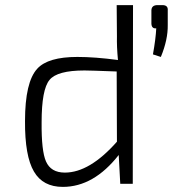

<svg xmlns="http://www.w3.org/2000/svg" viewBox="-20 -720 677 752"><path d="M616 -700Q639 -700 637 -679V-622Q638 -565 610 -497L579 -507Q590 -568 592 -609Q574 -607 573 -627V-680Q574 -700 597 -700ZM501 -700 500 0H451L445 -113Q347 12 226 12Q148 12 113 -48Q77 -109 78 -246Q78 -399 126 -451Q168 -497 283 -497Q352 -497 442 -485Q437 -538 438 -578L437 -700ZM437 -440Q332 -444 311 -444Q204 -444 174 -407Q143 -370 143 -241Q142 -129 160 -88Q179 -44 234 -44Q331 -44 438 -165Z"/></svg>

Font: Taylor Sans Light
Style: Regular
Weight: 300
Italic angle: -8°
Designer: Natanael Gama
Version: Version 1.001 September 8, 2015